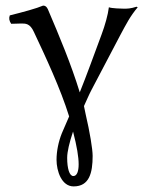

<svg xmlns="http://www.w3.org/2000/svg" viewBox="-20 -442 545 686"><path d="M241 28C255 82 261 119 261 145C261 170 255 187 242 187C228 187 220 160 220 122C220 100 228 67 241 28ZM182 129C182 169 200 224 243 224C299 224 311 176 311 115C311 91 301 30 286 -34C284 -44 282 -53 280 -63C289 -82 297 -102 307 -121L410 -317C431 -356 445 -384 472 -416L468 -418C446 -411 435 -411 422 -411C414 -411 379 -412 369 -416C366 -390 355 -351 343 -319C317 -249 290 -174 265 -112C234 -213 192 -313 151 -409C147 -417 143 -422 134 -422C111 -412 63 -399 15 -387C11 -377 13 -367 20 -357C36 -357 45 -358 55 -358C71 -358 87 -359 101 -328C142 -241 196 -126 227 -26L201 34C189 64 182 98 182 129Z"/></svg>

Font: Libertinus Serif Display
Style: Regular
Weight: 400
Designer: Philipp H. Poll
Foundry: Khaled Hosny
Version: Version 6.1